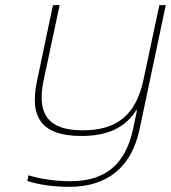

<svg xmlns="http://www.w3.org/2000/svg" viewBox="-20 -520 665 747"><path d="M523 -17 625 -500H600L538 -209C509 -72 434 -13 302 -13C171 -13 121 -72 150 -209L212 -500H186L124 -205C92 -56 149 9 297 9C397 9 466 -22 510 -91H513L498 -19C468 120 390 185 254 185C202 185 142 178 91 162L86 184C131 199 193 207 249 207C399 207 492 129 523 -17Z"/></svg>

Font: LT Wave Mono Thin
Style: Italic
Weight: 100
Designer: Daniel Lyons
Version: Version 2.5 (Glyphs App)